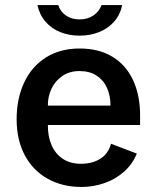

<svg xmlns="http://www.w3.org/2000/svg" viewBox="-20 -732 622 762"><path d="M296 -539.5Q373 -539.5 426.8 -506.5Q480.5 -473.5 508.2 -413.8Q536 -354 536 -273.5V-236H170Q169.5 -190.5 184.8 -155.8Q200 -121 229.5 -101.5Q259 -82 301 -82Q346.5 -82 378.2 -102Q410 -122 420.5 -161.5L523 -122.5Q506 -80.5 472.5 -50.8Q439 -21 395 -5.5Q351 10 303.5 10Q227 10 168.8 -22.8Q110.5 -55.5 78.2 -116.2Q46 -177 46 -259Q46 -340.5 75.8 -404.2Q105.5 -468 162 -503.8Q218.5 -539.5 296 -539.5ZM418.5 -313Q418.5 -352 404.8 -383Q391 -414 363.2 -432Q335.5 -450 295.5 -450Q256 -450 227.5 -430.5Q199 -411 184.2 -379.5Q169.5 -348 170 -313ZM296 -590.5Q255 -590.5 220 -604.2Q185 -618 161 -645.5Q137 -673 128.5 -712H211Q219.5 -686 241.8 -670.5Q264 -655 296 -655Q328 -655 351 -670.8Q374 -686.5 383 -712H465Q457 -673.5 433 -646.2Q409 -619 373.5 -604.8Q338 -590.5 296 -590.5Z"/></svg>

Font: 1883 Sans SemiBold
Style: Regular
Weight: 600
Designer: 1883 Sans project is a fork of Public Sans.
Version: Version 1.009